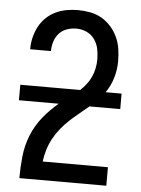

<svg xmlns="http://www.w3.org/2000/svg" viewBox="-53 -785 606 827"><g transform="rotate(5 250.0 -371.5)"><path d="M62 0V-1Q62 -48 67 -95Q72 -142 89.5 -186Q107 -230 137 -267Q167 -304 203 -334H31V-401H290Q304 -414 316 -429.5Q328 -445 336 -462.5Q344 -480 348 -499.5Q352 -519 352 -538Q352 -561 347.5 -583.5Q343 -606 329.5 -625Q316 -644 295 -653.5Q274 -663 251 -663Q230 -663 210 -656Q190 -649 176.5 -634Q163 -619 156.5 -599Q150 -579 150 -558V-557H60V-559Q60 -584 66 -608.5Q72 -633 83.5 -655Q95 -677 113 -694.5Q131 -712 153.5 -723Q176 -734 201 -738.5Q226 -743 251 -743Q277 -743 303.5 -738Q330 -733 353 -720Q376 -707 394 -686.5Q412 -666 423 -642Q434 -618 438 -591.5Q442 -565 442 -538Q442 -502 431.5 -466.5Q421 -431 400 -401H469V-334H336Q316 -317 295 -300Q274 -283 254.5 -265Q235 -247 218 -226Q201 -205 188 -181.5Q175 -158 167 -132Q159 -106 156 -80H438V0Z"/></g></svg>

Font: Iosevka SS18 Medium
Style: Regular
Weight: 500
Monospace: yes
Designer: Belleve Invis
Foundry: Belleve Invis
Version: Version 25.1.1; ttfautohint (v1.8.4)